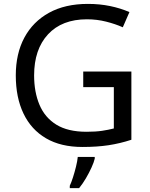

<svg xmlns="http://www.w3.org/2000/svg" viewBox="-20 -744 768 985"><path d="M407 -377H654V-27Q596 -8 537 1Q478 10 403 10Q292 10 216 -34.5Q140 -79 100.5 -161.5Q61 -244 61 -357Q61 -469 105 -551Q149 -633 231.5 -678.5Q314 -724 431 -724Q491 -724 544.5 -713Q598 -702 644 -682L610 -604Q572 -621 524.5 -633Q477 -645 426 -645Q298 -645 226.5 -568Q155 -491 155 -357Q155 -272 182.5 -206.5Q210 -141 269 -104.5Q328 -68 424 -68Q471 -68 504 -73Q537 -78 564 -85V-297H407ZM466 70Q462 88 449.5 115.5Q437 143 420.5 171Q404 199 386 221H338V209Q346 192 354.5 165.5Q363 139 370 110.5Q377 82 379 61H466Z"/></svg>

Font: Noto Sans Carian
Style: Regular
Weight: 400
Designer: Monotype Design Team
Foundry: Monotype Imaging Inc.
Version: Version 2.002; ttfautohint (v1.8.4.7-5d5b)